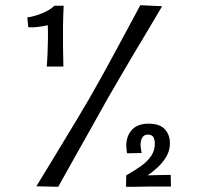

<svg xmlns="http://www.w3.org/2000/svg" viewBox="-20 -718 765 739"><path d="M120 -1Q146 -43 171.5 -85.5Q197 -128 223 -170.5Q249 -213 274.5 -255.5Q300 -298 325 -341Q351 -386 375.5 -430.5Q400 -475 424 -519.5Q448 -564 472 -608.5Q496 -653 520 -698L604 -694Q578 -649 551 -604.5Q524 -560 498 -516Q472 -472 446 -427.5Q420 -383 394 -338Q363 -282 331 -225.5Q299 -169 267.5 -112.5Q236 -56 204 1ZM465 1 466 -43Q499 -62 523.5 -79.5Q548 -97 562 -118Q576 -139 576 -165Q576 -180 570.5 -190Q565 -200 549 -200Q535 -200 528 -189Q521 -178 521 -161Q521 -154 522.5 -145.5Q524 -137 525 -129L469 -128Q468 -136 467 -143Q466 -150 466 -157Q466 -194 487.5 -218Q509 -242 552 -242Q595 -242 614.5 -220.5Q634 -199 634 -167Q634 -140 621.5 -117.5Q609 -95 589 -76Q569 -57 548 -43Q565 -44 582.5 -44Q600 -44 614 -44.5Q628 -45 637 -45L638 0H551Q540 0 525 0.5Q510 1 494 1Q478 1 465 1ZM160 -462Q162 -486 163 -512.5Q164 -539 164.5 -566.5Q165 -594 164 -621Q147 -617 127 -614.5Q107 -612 89 -613L85 -651Q102 -653 122 -659.5Q142 -666 160.5 -675.5Q179 -685 189 -696H225Q223 -656 222.5 -617.5Q222 -579 222.5 -541Q223 -503 224 -462Z"/></svg>

Font: Truculenta Medium
Style: Regular
Weight: 500
Version: Version 1.002